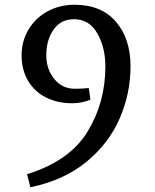

<svg xmlns="http://www.w3.org/2000/svg" viewBox="-20 -682 651 809"><path d="M424 -402Q424 -482 390 -541.5Q356 -601 292 -601Q236 -601 205.5 -557Q175 -513 175 -449Q175 -391 208.5 -349.5Q242 -308 295 -308Q326 -308 354 -311L361 -262Q326 -247 284 -247Q222 -247 173.5 -271.5Q125 -296 98 -342Q71 -388 71 -449Q71 -509 100.5 -558Q130 -607 181 -634.5Q232 -662 294 -662Q407 -662 468.5 -590.5Q530 -519 530 -402Q530 -289 484.5 -183.5Q439 -78 344 0Q249 78 108 107L94 52Q274 -4 349 -127.5Q424 -251 424 -402Z"/></svg>

Font: Andada Pro Medium
Style: Regular
Weight: 500
Designer: Carolina Giovagnoli
Foundry: Huerta Tipografica
Version: Version 3.005; ttfautohint (v1.8.4)